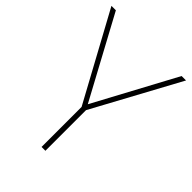

<svg xmlns="http://www.w3.org/2000/svg" viewBox="-207 -816 919 919"><g transform="rotate(45 252.5 -357.0)"><path d="M253 -301 30 -714H0L241 -271V0H267V-275L505 -714H475Z"/></g></svg>

Font: Noto Sans Canadian Aboriginal Thin
Style: Regular
Weight: 100
Designer: Monotype Design Team, Typotheque's Kevin King
Foundry: Monotype Imaging Inc.
Version: Version 2.004